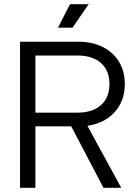

<svg xmlns="http://www.w3.org/2000/svg" viewBox="-20 -900 655 920"><path d="M358.5 -700Q421.5 -700 471.2 -675.5Q521 -651 549.5 -605.2Q578 -559.5 578 -497.2Q578 -435.2 549.4 -389.4Q520.8 -343.5 470.9 -319Q421 -294.5 358.5 -294.5H149.5V0H76V-700ZM149.5 -360.2H350.8Q423.2 -360.2 463.9 -396.4Q504.5 -432.5 504.5 -497.2Q504.5 -562 463.9 -598Q423.2 -634 350.8 -634H149.5ZM388.5 -316 561 0H475.8L310.2 -316ZM405 -880 327.5 -767.5H257.8L315.5 -880Z"/></svg>

Font: Space Grotesk Variable
Style: Regular
Weight: 400
Designer: Florian Karsten (Space Grotesk), Colophon Foundry (Space Mono)
Foundry: Florian Karsten
Version: Version 1.106